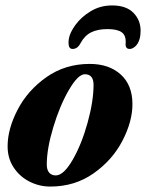

<svg xmlns="http://www.w3.org/2000/svg" viewBox="-20 -672 537 706"><path d="M8 -134Q8 -198 45 -269Q82 -340 151 -388.5Q220 -437 310 -437Q381 -437 424 -398Q467 -359 467 -289Q467 -225 430 -154Q393 -83 324 -34.5Q255 14 165 14Q124 14 88 -4.5Q52 -23 30 -56.5Q8 -90 8 -134ZM324 -360Q324 -399 292 -399Q267 -399 233.5 -341.5Q200 -284 176 -204.5Q152 -125 152 -67Q152 -47 161 -37Q170 -27 185 -27Q214 -27 247 -84Q280 -141 302 -220.5Q324 -300 324 -360ZM497 -559Q497 -541 493 -528Q488 -511 477.5 -501.5Q467 -492 457 -492Q440 -492 442 -513Q444 -541 428 -553Q412 -565 375 -565Q339 -565 315 -553Q291 -541 276 -513Q265 -492 247 -492Q232 -492 232 -514Q232 -523 233 -528Q236 -551 257.5 -580.5Q279 -610 314 -631Q349 -652 392 -652Q444 -652 470.5 -625Q497 -598 497 -559Z"/></svg>

Font: EB Garamond ExtraBold
Style: Italic
Weight: 800
Italic angle: -17.2°
Designer: Georg Duffner and Octavio Pardo
Foundry: Georg Duffner
Version: Version 1.000